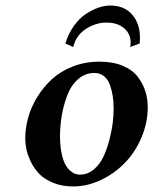

<svg xmlns="http://www.w3.org/2000/svg" viewBox="-20 -668 557 698"><path d="M198.2 -172.9Q198.2 -137.7 203.9 -111.1Q209.5 -84.5 217.3 -70.3Q225.1 -56.2 235.6 -47.1Q246.1 -38.1 254.4 -35.6Q262.7 -33.2 271 -33.2Q298.8 -33.2 321 -52Q343.3 -70.8 356.2 -98.6Q369.1 -126.5 377.9 -160.6Q386.7 -194.8 389.9 -222.4Q393.1 -250 393.1 -272Q393.1 -296.9 389.9 -318.4Q386.7 -339.8 379.4 -359.9Q372.1 -379.9 357.7 -391.4Q343.3 -402.8 323.2 -402.8Q289.1 -402.8 263.2 -379.6Q237.3 -356.4 223.9 -319.8Q210.4 -283.2 204.3 -246.1Q198.2 -209 198.2 -172.9ZM71.8 -165Q71.8 -201.7 82.3 -240Q92.8 -278.3 115.2 -314.9Q137.7 -351.6 168.7 -380.1Q199.7 -408.7 244.6 -426.3Q289.6 -443.8 341.8 -443.8Q391.1 -443.8 427 -428.5Q462.9 -413.1 481.7 -387.7Q500.5 -362.3 508.8 -335.2Q517.1 -308.1 517.1 -278.8Q517.1 -221.2 493.9 -167.2Q470.7 -113.3 433.1 -75Q395.5 -36.6 346.2 -13.4Q296.9 9.8 246.1 9.8Q205.6 9.8 173.3 -3.4Q141.1 -16.6 122.6 -35.9Q104 -55.2 92 -80.1Q80.1 -105 75.9 -125.7Q71.8 -146.5 71.8 -165ZM453.1 -497.1Q455.1 -506.8 455.1 -512.2Q455.1 -544.9 431.2 -565.4Q407.2 -585.9 367.2 -585.9Q328.1 -585.9 292.5 -563Q256.8 -540 246.1 -497.1L217.8 -509.8Q228.5 -545.9 248.5 -573.7Q268.6 -601.6 291.7 -616.9Q314.9 -632.3 337.4 -640.1Q359.9 -647.9 379.9 -647.9Q431.6 -647.9 460.2 -615.2Q488.8 -582.5 488.8 -530.8Q488.8 -527.3 488.3 -520.3Q487.8 -513.2 487.8 -509.8Z"/></svg>

Font: Linux Libertine G
Style: Semibold Italic
Weight: 600
Italic angle: -11.5°
Designer: Philipp H. Poll
Foundry: Philipp H. Poll
Version: Version 5.1.1